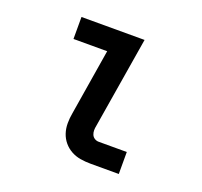

<svg xmlns="http://www.w3.org/2000/svg" viewBox="-98 -642 796 755"><g transform="rotate(20 300.0 -265.0)"><path d="M352 0Q330 0 309 -3.5Q288 -7 270 -17Q252 -27 239 -42.5Q226 -58 219.5 -77.5Q213 -97 213 -119Q213 -141 217 -162L262 -438H121V-530H385L322 -147Q320 -138 320 -128.5Q320 -119 323.5 -110.5Q327 -102 335 -97Q343 -92 352 -92H470V0Z"/></g></svg>

Font: Iosevka Curly Slab SmBdExObl
Style: Regular
Weight: 600
Width: 7
Italic angle: -9°
Monospace: yes
Designer: Belleve Invis
Foundry: Belleve Invis
Version: Version 11.1.0; ttfautohint (v1.8.3)